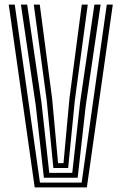

<svg xmlns="http://www.w3.org/2000/svg" viewBox="-20 -820 532 840"><path d="M131.8 0 18.2 -800H44.5L154.8 -21.2H337.2L447.2 -800H473.5L360 0ZM172 -42.5 136.5 -358 71.5 -800H98.8L161.5 -370.8L195.5 -63.8H296.2L330.2 -370.8L393 -800H420.2L355.2 -358L319.8 -42.5ZM213.5 -85 184.5 -379.5 127.8 -800H154L208 -389L234 -106.2H257.8L283.8 -389L337.8 -800H364L307.2 -379.5L278.2 -85Z"/></svg>

Font: Big Shoulders Inline Text ExtraBold
Style: Regular
Weight: 800
Designer: Patric King
Foundry: XO Type Co
Version: Version 1.000